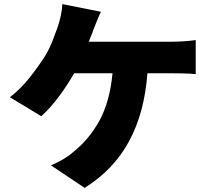

<svg xmlns="http://www.w3.org/2000/svg" viewBox="-20 -846 1040 930"><path d="M469 -789Q459 -769 449 -743.5Q439 -718 432 -701Q428 -688 422 -674Q416 -660 410 -644H818Q838 -644 870 -646Q902 -648 928 -652V-487Q897 -490 866 -490.5Q835 -491 818 -491H694Q680 -300 605 -161.5Q530 -23 390 64L227 -45Q257 -58 284 -73.5Q311 -89 329 -105Q410 -168 461 -260.5Q512 -353 525 -491H339Q308 -436 266.5 -380Q225 -324 180 -283L28 -375Q81 -416 125 -472Q169 -528 199 -576Q219 -609 233.5 -646Q248 -683 258 -711Q268 -739 274.5 -770Q281 -801 282 -826Z"/></svg>

Font: Source Han Sans CN Heavy
Style: Regular
Weight: 900
Designer: Ryoko NISHIZUKA 西塚涼子 (kana, bopomofo & ideographs); Paul D. Hunt (Latin, Greek & Cyrillic); Sandoll Communications 산돌커뮤니
Foundry: Adobe
Version: Version 2.000;hotconv 1.0.107;makeotfexe 2.5.65593